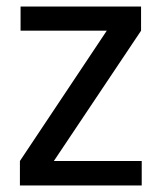

<svg xmlns="http://www.w3.org/2000/svg" viewBox="-20 -568 495 588"><path d="M412 -548H43V-474H307L41 -75V0H414V-75H145L412 -474Z"/></svg>

Font: Matrixport Regular
Style: Regular
Weight: 400
Designer: Ninad Kale (Devanagari), Jonny Pinhorn (Latin)
Foundry: Indian Type Foundry
Version: Version 3.200;PS 1.000;hotconv 16.6.54;makeotf.lib2.5.65590